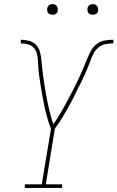

<svg xmlns="http://www.w3.org/2000/svg" viewBox="-20 -932 582 952"><path d="M103 0V-18H187L233 -294Q226 -310 221 -326Q216 -342 211.5 -358.5Q207 -375 203 -392Q199 -409 196 -426Q193 -443 189.5 -460Q186 -477 183.5 -494Q181 -511 178.5 -528Q176 -545 173.5 -562.5Q171 -580 170 -597.5Q169 -615 168 -632.5Q167 -650 162.5 -667Q158 -684 146.5 -696Q135 -708 118 -712.5Q101 -717 83 -717V-735Q104 -735 124.5 -729.5Q145 -724 158.5 -710Q172 -696 177.5 -676.5Q183 -657 185 -636.5Q187 -616 189 -595.5Q191 -575 194 -554.5Q197 -534 200 -514Q203 -494 206.5 -473.5Q210 -453 214 -433Q218 -413 222.5 -393.5Q227 -374 232.5 -354.5Q238 -335 245 -316Q258 -335 270 -354.5Q282 -374 293 -393.5Q304 -413 314.5 -433Q325 -453 335.5 -473Q346 -493 356 -513.5Q366 -534 375.5 -554Q385 -574 393.5 -594.5Q402 -615 410.5 -636Q419 -657 429.5 -677.5Q440 -698 458 -712.5Q476 -727 498 -731Q520 -735 542 -735V-717Q523 -717 504.5 -713.5Q486 -710 470.5 -698.5Q455 -687 445.5 -669.5Q436 -652 429.5 -634.5Q423 -617 416 -599Q409 -581 401 -563.5Q393 -546 384.5 -529Q376 -512 367.5 -495Q359 -478 350.5 -460.5Q342 -443 333 -426Q324 -409 314.5 -392.5Q305 -376 295 -359Q285 -342 274.5 -326Q264 -310 252 -294L207 -18H288V0ZM440 -859Q434 -859 428 -861Q422 -863 418.5 -868Q415 -873 414 -879Q413 -885 414 -891Q415 -896 417.5 -900Q420 -904 423.5 -906.5Q427 -909 431.5 -910.5Q436 -912 440 -912Q447 -912 452.5 -909.5Q458 -907 461.5 -902Q465 -897 466 -891Q467 -885 466 -879Q466 -874 463.5 -870Q461 -866 457 -863.5Q453 -861 449 -860Q445 -859 440 -859ZM240 -859Q234 -859 228 -861Q222 -863 218.5 -868Q215 -873 214 -879Q213 -885 214 -891Q215 -896 217.5 -900Q220 -904 223.5 -906.5Q227 -909 231.5 -910.5Q236 -912 240 -912Q247 -912 252.5 -909.5Q258 -907 261.5 -902Q265 -897 266 -891Q267 -885 266 -879Q266 -874 263.5 -870Q261 -866 257 -863.5Q253 -861 249 -860Q245 -859 240 -859Z"/></svg>

Font: Iosevka Slab Thin Oblique
Style: Regular
Weight: 100
Italic angle: -9°
Monospace: yes
Designer: Belleve Invis
Foundry: Belleve Invis
Version: Version 11.1.0; ttfautohint (v1.8.3)